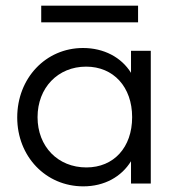

<svg xmlns="http://www.w3.org/2000/svg" viewBox="-20 -650 625 680"><path d="M275 10C350 10 410 -24 444 -79V0H514V-470H444V-392C410 -447 348 -480 274 -480C142 -480 41 -373 41 -234C41 -96 142 10 275 10ZM113 -235C113 -339 185 -414 285 -414C382 -414 448 -342 448 -235C448 -128 383 -57 286 -57C185 -57 113 -131 113 -235ZM126 -571H469V-630H126Z"/></svg>

Font: MV Cash Light
Style: Regular
Weight: 300
Designer: Rodrigo Fuenzalida
Foundry: fragTYPE
Version: Version 1.100;Glyphs 3.1.2 (3151)